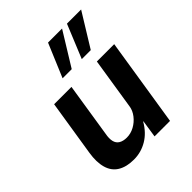

<svg xmlns="http://www.w3.org/2000/svg" viewBox="-211 -887 1026 1026"><g transform="rotate(-45 302.0 -373.5)"><path d="M206 10Q150 10 114 -12Q78 -34 65.5 -78.5Q53 -123 63 -185L113 -501H244L196 -195Q190 -164 195 -142.5Q200 -121 217.5 -110.5Q235 -100 262 -100Q292 -100 319.5 -115Q347 -130 366.5 -155Q386 -180 390 -208L436 -501H567L488 0H371L386 -99H384Q353 -45 306.5 -17.5Q260 10 206 10ZM388 -567 466 -757H573L456 -567ZM243 -567 323 -757H429L312 -567Z"/></g></svg>

Font: Nunito Sans 7pt SemiCondensed
Style: Bold Italic
Weight: 700
Width: 4
Italic angle: -9°
Designer: Vernon Adams
Foundry: Vernon Adams
Version: Version 3.101;gftools[0.9.27]